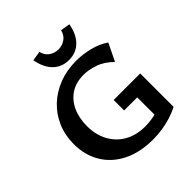

<svg xmlns="http://www.w3.org/2000/svg" viewBox="-235 -1025 1192 1192"><g transform="rotate(-45 361.0 -429.0)"><path d="M421 13Q307 13 224 -28.5Q141 -70 96.5 -144Q52 -218 52 -316Q52 -393 80 -458Q108 -523 158.5 -570.5Q209 -618 277.5 -644.5Q346 -671 428 -671Q484 -671 544 -656.5Q604 -642 650 -610L594 -495Q545 -543 493.5 -560Q442 -577 400 -577Q333 -577 286 -546.5Q239 -516 214 -461.5Q189 -407 189 -336Q189 -260 220.5 -202Q252 -144 309 -111.5Q366 -79 443 -79Q484 -79 525 -87.5Q566 -96 601 -117L536 -42V-242H421V-334H654V-41Q620 -23 581 -11Q542 1 501.5 7Q461 13 421 13ZM401 -705Q338 -705 297 -746Q256 -787 243 -861L306 -871Q314 -837 340 -817.5Q366 -798 401 -798Q436 -798 462.5 -817.5Q489 -837 496 -871L559 -861Q546 -787 505 -746Q464 -705 401 -705Z"/></g></svg>

Font: Ysabeau Office
Style: Bold
Weight: 700
Designer: Christian Thalmann (Catharsis Fonts)
Version: Version 2.001;gftools[0.9.30]; featfreeze: tnum,lnum,ss02